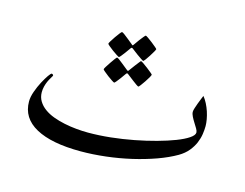

<svg xmlns="http://www.w3.org/2000/svg" viewBox="-67 -501 794 623"><g transform="rotate(15 330.0 -189.5)"><path d="M616.2 -165Q616.2 -152.3 614 -137.7Q611.8 -123 605.5 -107.9Q599.1 -92.8 587.4 -78.4Q575.7 -64 556.6 -52.7Q528.8 -36.6 492.2 -23.4Q455.6 -10.3 414.3 -0.7Q373 8.8 329.6 13.9Q286.1 19 245.1 19Q147.5 19 94.7 -9.8Q42 -38.6 42 -94.2Q42 -109.4 48.6 -127.9Q55.2 -146.5 63.7 -162.6Q72.3 -178.7 79.8 -189.5Q87.4 -200.2 89.8 -200.2Q91.8 -200.2 93.8 -198.7Q95.7 -197.3 95.7 -195.3Q95.7 -194.3 95.2 -193.8Q93.3 -189.9 89.6 -184.1Q85.9 -178.2 82.5 -170.7Q79.1 -163.1 76.7 -153.8Q74.2 -144.5 74.2 -133.8Q74.2 -117.2 82.3 -104Q90.3 -90.8 103.8 -81.1Q117.2 -71.3 135 -64.7Q152.8 -58.1 172.6 -54Q192.4 -49.8 213.1 -47.9Q233.9 -45.9 252.9 -45.9Q289.1 -45.9 328.1 -50Q367.2 -54.2 405 -61.5Q442.9 -68.8 476.8 -78.1Q510.7 -87.4 536.6 -97.4Q562.5 -107.4 577.6 -117.7Q592.8 -127.9 592.8 -137.2Q592.8 -142.1 588.4 -149.7Q584 -157.2 578.4 -166Q572.8 -174.8 568.4 -183.6Q564 -192.4 564 -199.2Q564 -204.1 566.7 -212.2Q569.3 -220.2 572.5 -229Q575.7 -237.8 579.1 -245.8Q582.5 -253.9 584 -257.8Q591.3 -249 597.4 -237.1Q603.5 -225.1 607.7 -212.4Q611.8 -199.7 614 -187.3Q616.2 -174.8 616.2 -165ZM397 -364.7Q397 -362.8 392.6 -355.2Q388.2 -347.7 382.8 -339.1Q377.4 -330.6 372.3 -323.7Q367.2 -316.9 365.2 -316.9Q364.3 -316.9 357.7 -321.5Q351.1 -326.2 343.3 -331.5Q334.5 -337.9 323.2 -346.7Q320.8 -348.6 319.3 -348.6Q318.4 -348.6 316.4 -346.7Q308.6 -335.9 302.7 -327.6Q297.4 -320.3 292.5 -314.5Q287.6 -308.6 286.1 -308.6Q285.2 -308.6 278.1 -313.2Q271 -317.9 262.9 -323.7Q254.9 -329.6 248.5 -335Q242.2 -340.3 242.2 -341.8Q242.2 -343.8 246.8 -351.3Q251.5 -358.9 257.3 -367.4Q263.2 -376 268.6 -382.8Q273.9 -389.6 275.4 -389.6Q277.8 -389.6 284.2 -384.8Q290.5 -379.9 297.4 -374.5Q305.7 -368.2 315.4 -359.9Q318.4 -356.9 319.3 -356.9Q320.8 -356.9 323.2 -360.8Q330.6 -371.1 336.4 -379.4Q341.8 -386.2 346.7 -392.3Q351.6 -398.4 353 -398.4Q354.5 -398.4 361.6 -393.6Q368.7 -388.7 376.5 -382.6Q384.3 -376.5 390.6 -371.1Q397 -365.7 397 -364.7ZM404.3 -280.8Q404.3 -278.8 399.9 -271Q395.5 -263.2 389.6 -254.6Q383.8 -246.1 378.7 -239.3Q373.5 -232.4 372.1 -232.4Q370.6 -232.4 363.8 -237.1Q356.9 -241.7 349.6 -247.6Q340.8 -253.9 330.1 -262.7Q327.6 -264.6 326.2 -264.6Q325.2 -264.6 323.2 -262.7Q315.4 -252 309.6 -243.7Q304.2 -236.3 299.3 -230.5Q294.4 -224.6 293 -224.6Q291.5 -224.6 284.4 -229.2Q277.3 -233.9 269.5 -239.7Q261.7 -245.6 255.4 -251Q249 -256.3 249 -257.8Q249 -259.8 253.7 -267.3Q258.3 -274.9 264.2 -283.4Q270 -292 275.1 -298.8Q280.3 -305.7 281.2 -305.7Q283.7 -305.7 290 -300.8Q296.4 -295.9 303.2 -290.5Q311.5 -284.2 321.3 -275.9Q324.7 -272.9 326.2 -272.9Q327.6 -272.9 330.1 -276.9L343.8 -295.4Q349.1 -302.2 353.8 -308.3Q358.4 -314.5 359.4 -314.5Q361.3 -314.5 368.4 -309.6Q375.5 -304.7 383.5 -298.6Q391.6 -292.5 397.9 -287.1Q404.3 -281.7 404.3 -280.8Z"/></g></svg>

Font: Scheherazade Rohingya
Style: Regular
Weight: 400
Designer: SIL International
Foundry: SIL International
Version: Version 2.000 (build 440/429)